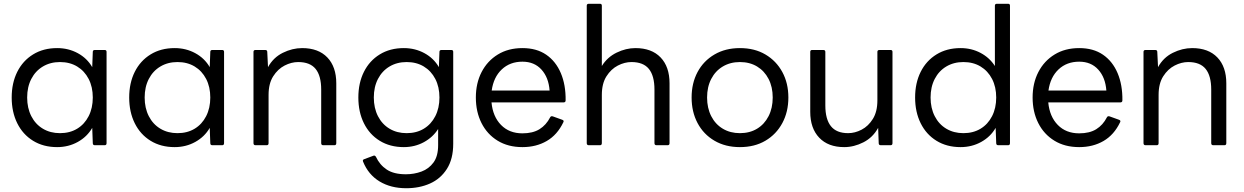

<svg xmlns="http://www.w3.org/2000/svg" viewBox="-20 -770 6597 1018"><path d="M283 10Q210 10 155.5 -23.5Q101 -57 71.5 -116.5Q42 -176 42 -253Q42 -330 71.5 -389Q101 -448 155.5 -481.5Q210 -515 283 -515Q343 -515 392.5 -488Q442 -461 469 -414L472 -495Q472 -505 483 -505H535Q545 -505 545 -495V-11Q545 0 535 0H483Q472 0 472 -11L469 -92Q442 -45 392.5 -17.5Q343 10 283 10ZM298 -64Q350 -64 389 -87.5Q428 -111 450 -154Q472 -197 472 -253Q472 -309 450 -351.5Q428 -394 389 -417.5Q350 -441 298 -441Q247 -441 207.5 -417.5Q168 -394 146 -351.5Q124 -309 124 -253Q124 -197 146 -154Q168 -111 207.5 -87.5Q247 -64 298 -64Z M906 10Q833 10 778.5 -23.5Q724 -57 694.5 -116.5Q665 -176 665 -253Q665 -330 694.5 -389Q724 -448 778.5 -481.5Q833 -515 906 -515Q966 -515 1015.5 -488Q1065 -461 1092 -414L1095 -495Q1095 -505 1106 -505H1158Q1168 -505 1168 -495V-11Q1168 0 1158 0H1106Q1095 0 1095 -11L1092 -92Q1065 -45 1015.5 -17.5Q966 10 906 10ZM921 -64Q973 -64 1012 -87.5Q1051 -111 1073 -154Q1095 -197 1095 -253Q1095 -309 1073 -351.5Q1051 -394 1012 -417.5Q973 -441 921 -441Q870 -441 830.5 -417.5Q791 -394 769 -351.5Q747 -309 747 -253Q747 -197 769 -154Q791 -111 830.5 -87.5Q870 -64 921 -64Z M1335 0Q1324 0 1324 -11V-495Q1324 -505 1335 -505H1386Q1397 -505 1397 -495L1401 -414Q1429 -465 1479.5 -490Q1530 -515 1582 -515Q1668 -515 1715.5 -465.5Q1763 -416 1763 -328V-11Q1763 0 1753 0H1694Q1683 0 1683 -11V-295Q1683 -368 1653.5 -404.5Q1624 -441 1561 -441Q1525 -441 1489 -422.5Q1453 -404 1428.5 -365.5Q1404 -327 1404 -267V-11Q1404 0 1394 0Z M2134 228Q2052 228 1992.5 192Q1933 156 1905 87Q1901 77 1911 74L1959 56Q1967 52 1973 61Q1993 104 2030.5 129Q2068 154 2132 154Q2176 154 2215 139.5Q2254 125 2278.5 91.5Q2303 58 2303 0V-86Q2275 -42 2227 -16Q2179 10 2121 10Q2048 10 1993.5 -23.5Q1939 -57 1909.5 -116.5Q1880 -176 1880 -253Q1880 -330 1909.5 -389Q1939 -448 1993.5 -481.5Q2048 -515 2121 -515Q2181 -515 2230.5 -488Q2280 -461 2307 -414L2310 -495Q2310 -505 2321 -505H2373Q2383 -505 2383 -495V-8Q2383 73 2349.5 125.5Q2316 178 2260 203Q2204 228 2134 228ZM2136 -64Q2188 -64 2227 -87.5Q2266 -111 2288 -154Q2310 -197 2310 -253Q2310 -309 2288 -351.5Q2266 -394 2227 -417.5Q2188 -441 2136 -441Q2085 -441 2045.5 -417.5Q2006 -394 1984 -351.5Q1962 -309 1962 -253Q1962 -197 1984 -154Q2006 -111 2045.5 -87.5Q2085 -64 2136 -64Z M2750 10Q2674 10 2618.5 -24Q2563 -58 2533 -117.5Q2503 -177 2503 -253Q2503 -329 2533.5 -388Q2564 -447 2619.5 -481Q2675 -515 2750 -515Q2825 -515 2876 -480Q2927 -445 2953.5 -382.5Q2980 -320 2979 -238Q2979 -227 2968 -227H2586Q2593 -152 2636.5 -107.5Q2680 -63 2750 -63Q2805 -63 2840.5 -85Q2876 -107 2897 -148Q2901 -156 2911 -153L2961 -135Q2972 -131 2967 -122Q2935 -55 2879 -22.5Q2823 10 2750 10ZM2750 -443Q2684 -443 2640.5 -402Q2597 -361 2587 -290H2894Q2889 -359 2851 -401Q2813 -443 2750 -443Z M3102 0Q3091 0 3091 -11V-740Q3091 -750 3102 -750H3161Q3171 -750 3171 -740V-420Q3200 -467 3249.5 -491Q3299 -515 3349 -515Q3435 -515 3482.5 -465.5Q3530 -416 3530 -328V-11Q3530 0 3520 0H3461Q3450 0 3450 -11V-295Q3450 -368 3420.5 -404.5Q3391 -441 3328 -441Q3292 -441 3256 -422.5Q3220 -404 3195.5 -365.5Q3171 -327 3171 -267V-11Q3171 0 3161 0Z M3903 10Q3826 10 3768 -24Q3710 -58 3678.5 -117.5Q3647 -177 3647 -253Q3647 -329 3678.5 -388Q3710 -447 3768 -481Q3826 -515 3903 -515Q3981 -515 4038.5 -481Q4096 -447 4128 -388Q4160 -329 4160 -253Q4160 -177 4128 -117.5Q4096 -58 4038.5 -24Q3981 10 3903 10ZM3903 -64Q3955 -64 3994 -87.5Q4033 -111 4055 -154Q4077 -197 4077 -253Q4077 -309 4055 -351.5Q4033 -394 3994 -417.5Q3955 -441 3903 -441Q3852 -441 3812.5 -417.5Q3773 -394 3751 -351.5Q3729 -309 3729 -253Q3729 -197 3751 -154Q3773 -111 3812.5 -87.5Q3852 -64 3903 -64Z M4456 10Q4371 10 4323.5 -40Q4276 -90 4276 -177V-495Q4276 -505 4286 -505H4345Q4356 -505 4356 -495V-211Q4356 -138 4385.5 -101Q4415 -64 4477 -64Q4513 -64 4548.5 -82.5Q4584 -101 4608 -139.5Q4632 -178 4632 -238V-495Q4632 -505 4643 -505H4702Q4712 -505 4712 -495V-11Q4712 0 4702 0H4650Q4639 0 4639 -11L4636 -92Q4608 -41 4558 -15.5Q4508 10 4456 10Z M5073 10Q5000 10 4945.5 -23.5Q4891 -57 4861.5 -116.5Q4832 -176 4832 -253Q4832 -330 4861.5 -389Q4891 -448 4945.5 -481.5Q5000 -515 5073 -515Q5131 -515 5179 -489.5Q5227 -464 5255 -420V-740Q5255 -750 5266 -750H5325Q5335 -750 5335 -740V-11Q5335 0 5325 0H5273Q5262 0 5262 -11L5259 -92Q5232 -45 5182.5 -17.5Q5133 10 5073 10ZM5088 -64Q5140 -64 5179 -87.5Q5218 -111 5240 -154Q5262 -197 5262 -253Q5262 -309 5240 -351.5Q5218 -394 5179 -417.5Q5140 -441 5088 -441Q5037 -441 4997.5 -417.5Q4958 -394 4936 -351.5Q4914 -309 4914 -253Q4914 -197 4936 -154Q4958 -111 4997.5 -87.5Q5037 -64 5088 -64Z M5702 10Q5626 10 5570.5 -24Q5515 -58 5485 -117.5Q5455 -177 5455 -253Q5455 -329 5485.5 -388Q5516 -447 5571.5 -481Q5627 -515 5702 -515Q5777 -515 5828 -480Q5879 -445 5905.5 -382.5Q5932 -320 5931 -238Q5931 -227 5920 -227H5538Q5545 -152 5588.5 -107.5Q5632 -63 5702 -63Q5757 -63 5792.5 -85Q5828 -107 5849 -148Q5853 -156 5863 -153L5913 -135Q5924 -131 5919 -122Q5887 -55 5831 -22.5Q5775 10 5702 10ZM5702 -443Q5636 -443 5592.5 -402Q5549 -361 5539 -290H5846Q5841 -359 5803 -401Q5765 -443 5702 -443Z M6054 0Q6043 0 6043 -11V-495Q6043 -505 6054 -505H6105Q6116 -505 6116 -495L6120 -414Q6148 -465 6198.5 -490Q6249 -515 6301 -515Q6387 -515 6434.5 -465.5Q6482 -416 6482 -328V-11Q6482 0 6472 0H6413Q6402 0 6402 -11V-295Q6402 -368 6372.5 -404.5Q6343 -441 6280 -441Q6244 -441 6208 -422.5Q6172 -404 6147.5 -365.5Q6123 -327 6123 -267V-11Q6123 0 6113 0Z"/></svg>

Font: LINE Seed Sans
Style: Regular
Weight: 400
Designer: LINE VX Design & Dalton Maag Ltd & Sandoll Inc
Foundry: Dalton Maag Ltd
Version: Version 1.003